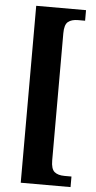

<svg xmlns="http://www.w3.org/2000/svg" viewBox="-60 -796 482 960"><g transform="rotate(5 181.5 -316.0)"><path d="M82 -760H332V-707H297Q264 -707 246.5 -692.5Q229 -678 229 -635V3Q229 46 246.5 60.5Q264 75 297 75H332V128H82Z"/></g></svg>

Font: Noto Serif CondExtraBold
Style: Regular
Weight: 800
Width: 3
Designer: Monotype Design Team
Foundry: Monotype Imaging Inc.
Version: Version 1.001